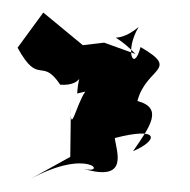

<svg xmlns="http://www.w3.org/2000/svg" viewBox="-20 -42 303 306"><path d="M116 104C102 123 91 179 93 127L92 208L27 244C122 192 152 237 113 227C187 249 165 198 163 178C236 159 232 182 192 199C219 160 241 130 199 119C213 65 268 70 204 33C193 75 178 39 201 1C159 36 149 -3 196 44L146 26L112 30L49 -22L8 34C42 96 46 48 76 93C116 96 106 63 103 107Z"/></svg>

Font: Asimov Aggro
Style: Condensed
Weight: 500
Designer: Google
Version: Version 2.000980; 2014